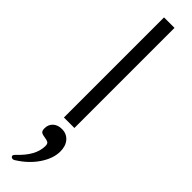

<svg xmlns="http://www.w3.org/2000/svg" viewBox="-363 -677 971 971"><g transform="rotate(45 122.5 -192.0)"><path d="M160 -716V0H85V-716ZM194 134Q194 184 158.5 237Q123 290 62 328Q57 332 50 332Q45 332 41 328.5Q37 325 37 321Q37 315 45 307Q121 237 121 168Q121 152 113 147Q105 142 89 140Q72 138 63 132.5Q54 127 54 108Q54 81 72 64.5Q90 48 119 48Q153 48 173.5 71.5Q194 95 194 134Z"/></g></svg>

Font: Madhuban Light
Style: Regular
Weight: 300
Designer: jaikishan Patel
Foundry: MagicType
Version: Version 1.000